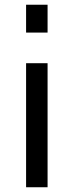

<svg xmlns="http://www.w3.org/2000/svg" viewBox="-20 -788 310 808"><path d="M89.8 0V-522H180.2V0ZM89.8 -650.9V-768.1H180.2V-650.9Z"/></svg>

Font: Standard
Style: Regular
Weight: 400
Designer: Bryce Wilner
Version: Version 2.000;PS 2.0;hotconv 16.6.51;makeotf.lib2.5.65220 DE